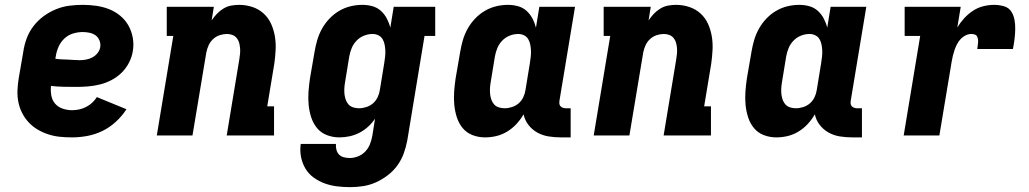

<svg xmlns="http://www.w3.org/2000/svg" viewBox="-20 -558 4240 791"><path d="M277 8Q251 8 226.5 5.5Q202 3 179 -4.5Q156 -12 135.5 -24Q115 -36 99 -53Q83 -70 72 -91Q61 -112 56 -136Q51 -160 52 -185Q53 -210 57 -235L76 -345Q80 -373 90 -400Q100 -427 118 -450.5Q136 -474 160 -491.5Q184 -509 211 -520Q238 -531 266 -534.5Q294 -538 321 -538Q349 -538 377 -534Q405 -530 430 -520Q455 -510 475.5 -493Q496 -476 509 -453Q522 -430 527 -402.5Q532 -375 527 -346Q523 -322 511 -299Q499 -276 480.5 -258Q462 -240 439 -228Q416 -216 391.5 -210Q367 -204 343 -202Q319 -200 295 -200Q269 -200 242.5 -200.5Q216 -201 190 -204Q188 -184 191.5 -164.5Q195 -145 207 -131Q219 -117 238 -110.5Q257 -104 277 -104Q291 -104 305.5 -107Q320 -110 334 -117Q348 -124 359.5 -134.5Q371 -145 379 -158L501 -108Q483 -80 457.5 -56.5Q432 -33 402 -18.5Q372 -4 340 2Q308 8 277 8ZM308 -310Q321 -310 334.5 -312.5Q348 -315 360.5 -321.5Q373 -328 382 -339.5Q391 -351 393 -364Q395 -379 389.5 -392Q384 -405 373.5 -412.5Q363 -420 349 -423Q335 -426 321 -426Q301 -426 281 -420Q261 -414 245.5 -399.5Q230 -385 221.5 -366Q213 -347 210 -327L208 -316Q221 -314 233.5 -313.5Q246 -313 258.5 -312.5Q271 -312 283.5 -311Q296 -310 308 -310Z M626 0 694 -410H667V-530H861L852 -474Q862 -489 874 -501.5Q886 -514 901 -523Q916 -532 932.5 -535Q949 -538 965 -538Q994 -538 1020.5 -529Q1047 -520 1066.5 -502Q1086 -484 1097 -459.5Q1108 -435 1112.5 -408Q1117 -381 1115.5 -352Q1114 -323 1110 -295L1081 -120H1109V0H914L966 -314Q968 -326 969 -337.5Q970 -349 969 -360.5Q968 -372 965 -382.5Q962 -393 955 -401.5Q948 -410 937.5 -414Q927 -418 915 -418Q900 -418 885 -413Q870 -408 858 -397Q846 -386 839.5 -371.5Q833 -357 830 -342L773 0Z M1421 213Q1394 213 1367 209.5Q1340 206 1316 197Q1292 188 1271.5 173Q1251 158 1238 136Q1225 114 1220 87.5Q1215 61 1219 35H1364Q1363 47 1366 59Q1369 71 1377 79Q1385 87 1397 90Q1409 93 1421 93Q1438 93 1455.5 86Q1473 79 1485.5 65.5Q1498 52 1504.5 35Q1511 18 1514 1L1525 -69Q1513 -51 1496.5 -36Q1480 -21 1460.5 -11Q1441 -1 1420 3.5Q1399 8 1378 8Q1351 8 1326.5 -1.5Q1302 -11 1286 -30.5Q1270 -50 1262 -75Q1254 -100 1251.5 -126.5Q1249 -153 1251 -180.5Q1253 -208 1257 -235L1276 -345Q1280 -369 1287 -393Q1294 -417 1306.5 -439.5Q1319 -462 1337 -481Q1355 -500 1377 -513Q1399 -526 1423.5 -532Q1448 -538 1473 -538Q1494 -538 1514 -532.5Q1534 -527 1549 -513.5Q1564 -500 1573.5 -482Q1583 -464 1588 -444L1602 -530H1773V-410H1729L1658 20Q1653 47 1643.5 73.5Q1634 100 1617.5 123Q1601 146 1577.5 164Q1554 182 1528 193.5Q1502 205 1475 209Q1448 213 1421 213ZM1459 -112Q1474 -112 1489.5 -117Q1505 -122 1517 -132.5Q1529 -143 1536 -158Q1543 -173 1545 -188L1563 -298Q1565 -311 1566.5 -324Q1568 -337 1567.5 -349.5Q1567 -362 1564.5 -374.5Q1562 -387 1556 -397Q1550 -407 1539 -412.5Q1528 -418 1515 -418Q1497 -418 1479.5 -411Q1462 -404 1449 -390.5Q1436 -377 1429 -360Q1422 -343 1419 -326L1401 -216Q1399 -204 1398.5 -191.5Q1398 -179 1399.5 -167.5Q1401 -156 1405 -145.5Q1409 -135 1416.5 -127Q1424 -119 1435.5 -115.5Q1447 -112 1459 -112Z M1978 8Q1951 8 1926.5 -1.5Q1902 -11 1886 -30.5Q1870 -50 1862 -75Q1854 -100 1851.5 -126.5Q1849 -153 1851 -180.5Q1853 -208 1857 -235L1876 -345Q1880 -369 1887 -393Q1894 -417 1906.5 -439.5Q1919 -462 1937 -481Q1955 -500 1977 -513Q1999 -526 2023.5 -532Q2048 -538 2073 -538Q2094 -538 2114 -532.5Q2134 -527 2149 -513.5Q2164 -500 2173.5 -482Q2183 -464 2188 -444L2202 -530H2349L2285 -144Q2284 -137 2284.5 -131Q2285 -125 2289 -120.5Q2293 -116 2299 -114Q2305 -112 2311 -112H2331V8H2291Q2265 8 2240 4Q2215 0 2193.5 -12Q2172 -24 2157 -43.5Q2142 -63 2137 -87Q2125 -66 2108 -47.5Q2091 -29 2069.5 -16Q2048 -3 2025 2.5Q2002 8 1978 8ZM2059 -112Q2074 -112 2089.5 -117Q2105 -122 2117 -132.5Q2129 -143 2136 -158Q2143 -173 2145 -188L2163 -298Q2165 -311 2166.5 -324Q2168 -337 2167.5 -349.5Q2167 -362 2164.5 -374.5Q2162 -387 2156 -397Q2150 -407 2139 -412.5Q2128 -418 2115 -418Q2097 -418 2079.5 -411Q2062 -404 2049 -390.5Q2036 -377 2029 -360Q2022 -343 2019 -326L2001 -216Q1999 -204 1998.5 -191.5Q1998 -179 1999.5 -167.5Q2001 -156 2005 -145.5Q2009 -135 2016.5 -127Q2024 -119 2035.5 -115.5Q2047 -112 2059 -112Z M2426 0 2494 -410H2467V-530H2661L2652 -474Q2662 -489 2674 -501.5Q2686 -514 2701 -523Q2716 -532 2732.5 -535Q2749 -538 2765 -538Q2794 -538 2820.5 -529Q2847 -520 2866.5 -502Q2886 -484 2897 -459.5Q2908 -435 2912.5 -408Q2917 -381 2915.5 -352Q2914 -323 2910 -295L2881 -120H2909V0H2714L2766 -314Q2768 -326 2769 -337.5Q2770 -349 2769 -360.5Q2768 -372 2765 -382.5Q2762 -393 2755 -401.5Q2748 -410 2737.5 -414Q2727 -418 2715 -418Q2700 -418 2685 -413Q2670 -408 2658 -397Q2646 -386 2639.5 -371.5Q2633 -357 2630 -342L2573 0Z M3178 8Q3151 8 3126.5 -1.5Q3102 -11 3086 -30.5Q3070 -50 3062 -75Q3054 -100 3051.5 -126.5Q3049 -153 3051 -180.5Q3053 -208 3057 -235L3076 -345Q3080 -369 3087 -393Q3094 -417 3106.5 -439.5Q3119 -462 3137 -481Q3155 -500 3177 -513Q3199 -526 3223.5 -532Q3248 -538 3273 -538Q3294 -538 3314 -532.5Q3334 -527 3349 -513.5Q3364 -500 3373.5 -482Q3383 -464 3388 -444L3402 -530H3549L3485 -144Q3484 -137 3484.5 -131Q3485 -125 3489 -120.5Q3493 -116 3499 -114Q3505 -112 3511 -112H3531V8H3491Q3465 8 3440 4Q3415 0 3393.5 -12Q3372 -24 3357 -43.5Q3342 -63 3337 -87Q3325 -66 3308 -47.5Q3291 -29 3269.5 -16Q3248 -3 3225 2.5Q3202 8 3178 8ZM3259 -112Q3274 -112 3289.5 -117Q3305 -122 3317 -132.5Q3329 -143 3336 -158Q3343 -173 3345 -188L3363 -298Q3365 -311 3366.5 -324Q3368 -337 3367.5 -349.5Q3367 -362 3364.5 -374.5Q3362 -387 3356 -397Q3350 -407 3339 -412.5Q3328 -418 3315 -418Q3297 -418 3279.5 -411Q3262 -404 3249 -390.5Q3236 -377 3229 -360Q3222 -343 3219 -326L3201 -216Q3199 -204 3198.5 -191.5Q3198 -179 3199.5 -167.5Q3201 -156 3205 -145.5Q3209 -135 3216.5 -127Q3224 -119 3235.5 -115.5Q3247 -112 3259 -112Z M3703 0 3771 -410H3707V-530H3938L3924 -445Q3936 -465 3952.5 -483Q3969 -501 3989 -514Q4009 -527 4031.5 -532.5Q4054 -538 4076 -538Q4096 -538 4115.5 -532.5Q4135 -527 4145.5 -511.5Q4156 -496 4159.5 -476.5Q4163 -457 4162.5 -436.5Q4162 -416 4159.5 -396Q4157 -376 4153 -356H4006Q4007 -363 4008 -369.5Q4009 -376 4009.5 -383Q4010 -390 4009 -396.5Q4008 -403 4005 -408.5Q4002 -414 3995.5 -416Q3989 -418 3982 -418Q3970 -418 3958.5 -412.5Q3947 -407 3938 -397.5Q3929 -388 3923 -376.5Q3917 -365 3913 -353.5Q3909 -342 3906 -330Q3903 -318 3901 -306L3850 0Z"/></svg>

Font: Iosevka Slab Heavy Extended
Style: Italic
Weight: 900
Width: 7
Italic angle: -9°
Monospace: yes
Designer: Belleve Invis
Foundry: Belleve Invis
Version: Version 11.1.0; ttfautohint (v1.8.3)